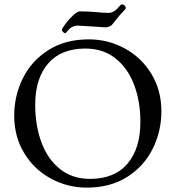

<svg xmlns="http://www.w3.org/2000/svg" viewBox="-20 -844 803 878"><path d="M45 0ZM45 -315Q45 -407 85 -487Q125 -567 202 -615.5Q279 -664 386 -664Q474 -664 550.5 -622.5Q627 -581 672.5 -506Q718 -431 718 -335Q718 -243 678 -163Q638 -83 561 -34.5Q484 14 377 14Q289 14 212.5 -27.5Q136 -69 90.5 -144Q45 -219 45 -315ZM622 -286Q622 -381 593 -457Q564 -533 507.5 -577.5Q451 -622 370 -622Q259 -622 200 -553.5Q141 -485 141 -365Q141 -270 169.5 -193Q198 -116 254.5 -71Q311 -26 392 -26Q504 -26 563 -95.5Q622 -165 622 -286ZM263 -708Q263 -713 279 -734.5Q295 -756 314.5 -774Q334 -792 345 -792Q385 -792 413 -789Q457 -785 477 -785Q497 -785 516 -804Q521 -809 527 -816.5Q533 -824 536 -824Q544 -824 549.5 -819Q555 -814 555 -807Q555 -803 541 -789Q529 -777 514 -758Q499 -739 494 -733Q489 -726 479.5 -722.5Q470 -719 465 -719Q451 -719 418 -722Q343 -727 334 -727Q326 -727 316.5 -723.5Q307 -720 301 -715Q295 -710 287.5 -701Q280 -692 279 -692Q274 -692 268.5 -697.5Q263 -703 263 -708Z"/></svg>

Font: EB Garamond
Style: Regular
Weight: 400
Designer: Georg Duffner and Octavio Pardo
Foundry: Georg Duffner
Version: Version 1.000; ttfautohint (v1.6)